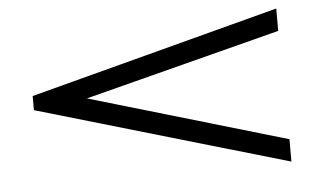

<svg xmlns="http://www.w3.org/2000/svg" viewBox="-42 -631 1085 649"><g transform="rotate(-5 500.0 -307.0)"><path d="M922 -47 70 -296V-344L916 -567V-491L252 -320L922 -123Z"/></g></svg>

Font: Inconsolata UltraExpanded Thin
Style: Regular
Weight: 100
Width: 9
Monospace: yes
Designer: Raph Levien, Cyreal, Brenton Simpson
Foundry: Raph Levien, Cyreal, Google
Version: Version 3.100; ttfautohint (v1.8.4.7-5d5b)